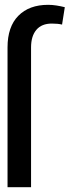

<svg xmlns="http://www.w3.org/2000/svg" viewBox="-20 -780 301 800"><path d="M109.4 0H11.4V-582.4Q11.4 -668.7 56.5 -714.3Q101.6 -759.9 180.4 -759.9Q197.4 -759.9 215.2 -757.1Q233 -754.3 250 -750L238.6 -677.6Q221.6 -681.8 196 -681.8Q153.4 -681.8 131.4 -655.5Q109.4 -629.3 109.4 -582.4Z"/></svg>

Font: Interface
Style: Regular
Weight: 400
Designer: Rasmus Andersson
Foundry: rsms
Version: Version 1.8